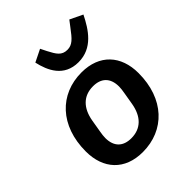

<svg xmlns="http://www.w3.org/2000/svg" viewBox="-219 -902 1039 1039"><g transform="rotate(-45 300.0 -382.5)"><path d="M265 12C432 12 551 -110 551 -307C551 -441 472 -528 335 -528C168 -528 49 -406 49 -209C49 -75 128 12 265 12ZM274 -85C213 -85 175 -118 175 -186C175 -198 177 -215 180 -231L192 -302C206 -384 252 -431 326 -431C387 -431 425 -398 425 -330C425 -318 423 -301 420 -285L408 -214C394 -132 348 -85 274 -85ZM363 -578C471 -578 525 -664 564 -742L491 -777L465 -743C427 -692 406 -668 368 -668C325 -668 309 -695 285 -741L267 -777L196 -742C213 -666 252 -578 363 -578Z"/></g></svg>

Font: IBM Plex Mono SmBld
Style: Italic
Weight: 600
Italic angle: -9.5°
Monospace: yes
Designer: Mike Abbink, Paul van der Laan, Pieter van Rosmalen
Foundry: Bold Monday
Version: Version 2.004